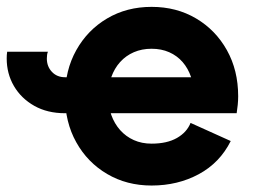

<svg xmlns="http://www.w3.org/2000/svg" viewBox="-20 -541 765 573"><path d="M123 -386.7H1.4Q0.7 -381.7 0.3 -376.7Q0 -371.6 0 -366.4Q0 -321.2 21.6 -284.2Q43.3 -247.2 82.4 -225.1Q121.5 -203.1 174 -203.1V-310.5Q150.1 -310.5 135 -326.5Q119.8 -342.5 119.8 -366.4Q119.8 -372.1 120.5 -377.1Q121.1 -382.2 123 -386.7ZM648.2 -310.5H174V-203.1H546.1ZM548.7 -174.2Q537.7 -146.2 508 -129.2Q478.3 -112.3 432.4 -112.3Q403.1 -112.3 379.4 -122.9Q355.7 -133.5 338.5 -152.8Q321.4 -172.1 312.2 -197.8Q302.9 -223.5 302.9 -253.9Q302.9 -285.1 312.2 -311Q321.4 -336.9 338.5 -355.9Q355.7 -374.9 379.5 -385.2Q403.4 -395.5 432.4 -395.5Q461.4 -395.5 484.9 -385.2Q508.3 -374.9 524.9 -355.9Q541.4 -336.9 550.2 -311Q559 -285.1 559 -253.9Q559 -240.1 554.4 -227.4Q549.9 -214.6 546.1 -203.1H686.3Q688.2 -215.5 689.5 -228.2Q690.8 -240.9 690.8 -253.9Q690.8 -331.2 657.1 -391.4Q623.4 -451.6 565.1 -486Q506.8 -520.5 432.4 -520.5Q358.2 -520.5 299.8 -486Q241.4 -451.6 207.7 -391.4Q174 -331.2 174 -253.9Q174 -176.6 207.6 -116.4Q241.1 -56.2 299.7 -21.8Q358.2 12.7 432.4 12.7Q510.4 12.7 573.3 -21.2Q636.2 -55.2 668.6 -120.1Z"/></svg>

Font: Giphurs SC
Style: Regular
Weight: 400
Version: Version 0.920